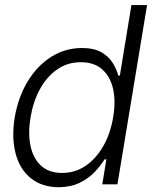

<svg xmlns="http://www.w3.org/2000/svg" viewBox="-20 -748 617 779"><path d="M218.3 11.7Q150.9 11.2 106.2 -23.9Q61.5 -59.1 43.9 -123Q26.4 -187 39.6 -271.5Q54.2 -355.5 93 -418.9Q131.8 -482.4 188.5 -517.8Q245.1 -553.2 312 -553.2Q362.3 -553.2 392.3 -535.4Q422.4 -517.6 438 -491.7Q453.6 -465.8 460 -441.4H466.3L513.2 -727.5H576.7L456.5 0H395L411.6 -101.6H404.3Q389.2 -76.7 364.5 -50.5Q339.8 -24.4 303.7 -6.6Q267.6 11.2 218.3 11.7ZM231.9 -46.4Q285.2 -46.4 327.6 -75.4Q370.1 -104.5 399.2 -155.5Q428.2 -206.5 439 -272Q450.2 -337.9 438.7 -387.9Q427.2 -438 394.5 -466.8Q361.8 -495.6 308.1 -495.6Q253.4 -495.6 211.2 -465.8Q168.9 -436 141.6 -385.5Q114.3 -335 104 -272Q93.3 -209 103.5 -157.7Q113.8 -106.4 145.8 -76.4Q177.7 -46.4 231.9 -46.4Z"/></svg>

Font: Inter Tight Light
Style: Italic
Weight: 300
Italic angle: -9.39999°
Designer: Rasmus Andersson
Foundry: rsms
Version: Version 3.004